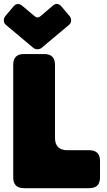

<svg xmlns="http://www.w3.org/2000/svg" viewBox="-35 -982 556 1002"><path d="M34 -644Q34 -700 90 -700H196Q252 -700 252 -644V-263Q252 -198 317 -198H431Q487 -198 487 -142V-56Q487 0 431 0H90Q34 0 34 -56ZM-8 -897 35 -948Q56 -972 81 -952L145 -898Q161 -884 177 -898L240 -952Q264 -973 286 -948L329 -897Q337 -886 336 -873Q335 -860 325 -852L183 -733Q174 -725 161 -725Q147 -725 138 -733L-4 -852Q-14 -860 -15 -873Q-16 -886 -8 -897Z"/></svg>

Font: LT Crewmate
Style: Regular
Weight: 400
Designer: Daniel Lyons
Foundry: LyonsType
Version: Version 1.001;FEAKit 1.0